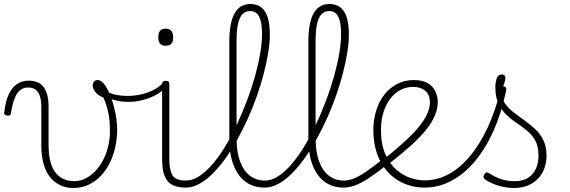

<svg xmlns="http://www.w3.org/2000/svg" viewBox="-66 -918 2841 957"><path d="M298 19Q264 19 235 5.5Q206 -8 184.5 -34Q163 -60 151.5 -100Q140 -140 140 -192V-385Q140 -435 123.5 -458.5Q107 -482 74 -482Q53 -482 36 -470Q19 -458 7.5 -429.5Q-4 -401 -12 -351Q-12 -346 -17 -343.5Q-22 -341 -32 -342Q-38 -343 -42.5 -347Q-47 -351 -45 -356Q-39 -412 -22.5 -447.5Q-6 -483 19.5 -499.5Q45 -516 77 -516Q100 -516 118.5 -509Q137 -502 149.5 -486.5Q162 -471 169 -446.5Q176 -422 176 -389V-198Q176 -154 183.5 -119.5Q191 -85 207.5 -62Q224 -39 248 -27Q272 -15 304 -15Q334 -15 360.5 -28.5Q387 -42 409 -65Q431 -88 447.5 -119.5Q464 -151 473 -188Q482 -225 482 -265Q482 -322 472.5 -362.5Q463 -403 449 -432Q421 -443 408.5 -460Q396 -477 396 -492Q396 -503 402.5 -511Q409 -519 420 -519Q439 -519 456.5 -494.5Q474 -470 488 -431Q502 -392 510 -349.5Q518 -307 518 -272Q518 -229 509 -187Q500 -145 482 -108Q464 -71 437.5 -42.5Q411 -14 376.5 2.5Q342 19 298 19Z M573 -410Q540 -410 509 -418Q478 -426 450 -440Q444 -444 442.5 -449Q441 -454 443.5 -459Q446 -464 451 -465.5Q456 -467 462 -465Q482 -452 510 -446Q538 -440 570 -440Q602 -440 635 -447Q668 -454 697 -468.5Q726 -483 747 -505Q753 -512 761 -510Q769 -508 771.5 -501Q774 -494 766 -485Q726 -447 675 -428.5Q624 -410 573 -410Z M860 17Q825 17 801.5 7.5Q778 -2 765.5 -20.5Q753 -39 747.5 -64.5Q742 -90 742 -123V-500Q742 -508 746.5 -511.5Q751 -515 759 -515Q769 -515 773.5 -511.5Q778 -508 778 -500V-123Q778 -70 794 -44Q810 -18 860 -18Q867 -18 870 -12.5Q873 -7 873 -0.5Q873 6 870 11.5Q867 17 860 17ZM759 -690Q740 -690 731.5 -701Q723 -712 723 -733Q723 -754 731.5 -764.5Q740 -775 759 -775Q778 -775 787.5 -764.5Q797 -754 797 -733Q798 -711 788.5 -700.5Q779 -690 759 -690Z M860 17Q852 17 847.5 11.5Q843 6 843 -0.5Q843 -7 847.5 -12.5Q852 -18 860 -18Q893 -18 926.5 -39.5Q960 -61 993.5 -100Q1027 -139 1058 -190.5Q1089 -242 1116 -300Q1143 -358 1166 -419Q1189 -480 1205.5 -539.5Q1222 -599 1231 -652Q1240 -705 1240 -745Q1240 -754 1246 -759Q1252 -764 1259.5 -764Q1267 -764 1273 -759Q1279 -754 1279 -745Q1279 -706 1271 -656.5Q1263 -607 1249 -552.5Q1235 -498 1215 -441Q1195 -384 1170 -328.5Q1145 -273 1116.5 -222Q1088 -171 1057 -127.5Q1026 -84 993 -51.5Q960 -19 926.5 -1Q893 17 860 17Z M1253 17Q1199 17 1160 -10.5Q1121 -38 1099 -92.5Q1077 -147 1077 -231V-710Q1077 -804 1103 -851Q1129 -898 1182 -898Q1217 -898 1238.5 -879.5Q1260 -861 1269.5 -827.5Q1279 -794 1279 -746Q1279 -737 1273 -732Q1267 -727 1259.5 -727Q1252 -727 1246 -732Q1240 -737 1240 -746Q1240 -784 1234.5 -809.5Q1229 -835 1216 -849Q1203 -863 1181 -863Q1159 -863 1143.5 -848Q1128 -833 1120.5 -800Q1113 -767 1113 -711V-231Q1113 -160 1131 -112.5Q1149 -65 1180.5 -41.5Q1212 -18 1253 -18Q1262 -18 1267 -12.5Q1272 -7 1272 -0.5Q1272 6 1267 11.5Q1262 17 1253 17Z M1254 17Q1246 17 1241.5 11.5Q1237 6 1237 -0.5Q1237 -7 1241.5 -12.5Q1246 -18 1254 -18Q1287 -18 1320.5 -39.5Q1354 -61 1387.5 -100Q1421 -139 1452 -190.5Q1483 -242 1510 -300Q1537 -358 1560 -419Q1583 -480 1599.5 -539.5Q1616 -599 1625 -652Q1634 -705 1634 -745Q1634 -754 1640 -759Q1646 -764 1653.5 -764Q1661 -764 1667 -759Q1673 -754 1673 -745Q1673 -706 1665 -656.5Q1657 -607 1643 -552.5Q1629 -498 1609 -441Q1589 -384 1564 -328.5Q1539 -273 1510.5 -222Q1482 -171 1451 -127.5Q1420 -84 1387 -51.5Q1354 -19 1320.5 -1Q1287 17 1254 17Z M1647 17Q1593 17 1554 -10.5Q1515 -38 1493 -92.5Q1471 -147 1471 -231V-710Q1471 -804 1497 -851Q1523 -898 1576 -898Q1611 -898 1632.5 -879.5Q1654 -861 1663.5 -827.5Q1673 -794 1673 -746Q1673 -737 1667 -732Q1661 -727 1653.5 -727Q1646 -727 1640 -732Q1634 -737 1634 -746Q1634 -784 1628.5 -809.5Q1623 -835 1610 -849Q1597 -863 1575 -863Q1553 -863 1537.5 -848Q1522 -833 1514.5 -800Q1507 -767 1507 -711V-231Q1507 -160 1525 -112.5Q1543 -65 1574.5 -41.5Q1606 -18 1647 -18Q1656 -18 1661 -12.5Q1666 -7 1666 -0.5Q1666 6 1661 11.5Q1656 17 1647 17Z M1647 17Q1638 17 1633 11.5Q1628 6 1628 -0.5Q1628 -7 1633 -12.5Q1638 -18 1647 -18Q1670 -18 1695.5 -27.5Q1721 -37 1754.5 -59.5Q1788 -82 1835 -119Q1840 -124 1846 -121.5Q1852 -119 1856 -113.5Q1860 -108 1860 -101.5Q1860 -95 1854 -90Q1806 -52 1769 -28Q1732 -4 1702.5 6.5Q1673 17 1647 17Z M1854 -130Q1914 -178 1956.5 -217.5Q1999 -257 2025.5 -290.5Q2052 -324 2064.5 -353Q2077 -382 2077 -408Q2077 -445 2054 -465Q2031 -485 1992 -485Q1964 -485 1936 -472.5Q1908 -460 1885 -433Q1862 -406 1847.5 -365.5Q1833 -325 1833 -270Q1833 -199 1854 -151Q1875 -103 1908 -73.5Q1941 -44 1979 -31.5Q2017 -19 2051 -19Q2061 -19 2065.5 -13Q2070 -7 2070 -0.5Q2070 6 2065.5 11.5Q2061 17 2051 17Q1978 17 1919.5 -18Q1861 -53 1828 -117.5Q1795 -182 1795 -270Q1795 -321 1809 -366.5Q1823 -412 1849.5 -446Q1876 -480 1913.5 -499.5Q1951 -519 1997 -519Q2041 -519 2067 -503Q2093 -487 2104.5 -461.5Q2116 -436 2116 -411Q2116 -378 2102.5 -344.5Q2089 -311 2060.5 -274.5Q2032 -238 1986 -196Q1940 -154 1876 -104Z M2051 17Q2042 17 2037 11.5Q2032 6 2032 -0.5Q2032 -7 2037 -13Q2042 -19 2051 -19Q2114 -19 2171.5 -50.5Q2229 -82 2278.5 -142Q2328 -202 2367 -287Q2406 -372 2430 -477Q2433 -486 2440 -487.5Q2447 -489 2453.5 -483.5Q2460 -478 2456 -463Q2433 -353 2393.5 -265Q2354 -177 2300.5 -113.5Q2247 -50 2183.5 -16.5Q2120 17 2051 17Z M2497 19Q2459 19 2420.5 8Q2382 -3 2351 -24Q2345 -29 2344 -35Q2343 -41 2348 -49Q2353 -57 2359.5 -58Q2366 -59 2375 -53Q2405 -33 2435.5 -24Q2466 -15 2500 -15Q2556 -15 2587 -49.5Q2618 -84 2618 -143Q2618 -187 2603 -215.5Q2588 -244 2563.5 -264.5Q2539 -285 2510.5 -304Q2482 -323 2458 -346Q2434 -369 2418.5 -401.5Q2403 -434 2403 -484Q2403 -506 2409.5 -526.5Q2416 -547 2436 -547Q2444 -547 2448.5 -542Q2453 -537 2453 -528Q2453 -520 2447.5 -503Q2442 -486 2431 -462Q2433 -428 2450.5 -403Q2468 -378 2494 -358Q2520 -338 2548 -318Q2576 -298 2601 -275Q2626 -252 2642 -220Q2658 -188 2658 -144Q2658 -70 2613.5 -25.5Q2569 19 2497 19Z"/></svg>

Font: Playwrite HR Lijeva Thin
Style: Regular
Weight: 250
Designer: Veronika Burian, José Scaglione
Foundry: TypeTogether
Version: Version 1.002